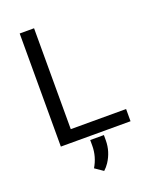

<svg xmlns="http://www.w3.org/2000/svg" viewBox="-167 -811 935 1134"><g transform="rotate(-20 300.0 -244.0)"><path d="M187 -76.7H534.7V0H96.7V-710.9H187ZM272.9 58.6V22.9H358.9V57.1Q358.4 127 319.3 186.5Q305.7 207 288.1 222.7L236.8 187.5Q272.9 127 272.9 58.6Z"/></g></svg>

Font: RobotoMono-Regular
Style: Regular
Weight: 400
Designer: Google
Version: Version 2.000985; 2015; ttfautohint (v1.3)